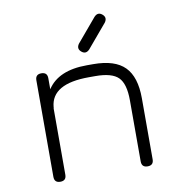

<svg xmlns="http://www.w3.org/2000/svg" viewBox="-78 -752 764 823"><g transform="rotate(-10 304.5 -340.5)"><path d="M300 -569 386 -671Q403 -689 421 -674Q439 -659 425 -639L339 -537Q322 -519 304 -534Q286 -549 300 -569ZM145 -26Q145 0 119 0Q93 0 93 -26V-446Q93 -472 119 -472Q145 -472 145 -446V-398Q193 -472 317 -472H345Q439 -472 482 -428.5Q525 -385 525 -292V-26Q525 0 499 0Q473 0 473 -26V-292Q473 -364 445 -392Q417 -420 345 -420H317Q155 -420 146 -321Q146 -316 145 -314Z"/></g></svg>

Font: Jura
Style: Regular
Weight: 400
Designer: Daniel Johnson, Alexei Vanyashin
Foundry: Daniel Johnson
Version: Version 5.103